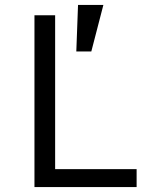

<svg xmlns="http://www.w3.org/2000/svg" viewBox="-20 -760 640 780"><path d="M120 0V-698H204V-73H535V0ZM351 -551H290L297 -740H400Z"/></svg>

Font: iA Writer Quattro V
Style: Regular
Weight: 400
Designer: Mike Abbink, Paul van der Laan, Pieter van Rosmalen, Oliver Reichenstein
Foundry: Information Architects Inc.
Version: Version 2.000